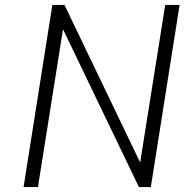

<svg xmlns="http://www.w3.org/2000/svg" viewBox="-20 -754 744 774"><path d="M75 0 191 -734H240L545 -99L646 -734H704L588 0H540L234 -636L133 0Z"/></svg>

Font: Exo Thin Light
Style: Italic
Weight: 300
Italic angle: -9°
Version: Version 2.000